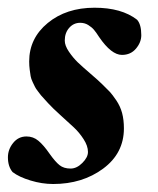

<svg xmlns="http://www.w3.org/2000/svg" viewBox="-21 -458 398 485"><path d="M217.8 -438.5Q286.1 -438.5 325.2 -408.2Q335.9 -396.5 335.9 -369.1Q335.9 -351.1 322.5 -335.2Q309.1 -319.3 287.1 -319.3Q260.3 -319.3 229.5 -364.3Q221.7 -376.5 216.3 -382.8Q210.9 -389.2 201.9 -394.8Q192.9 -400.4 181.6 -400.4Q165 -400.4 153.8 -387.7Q142.6 -375 142.6 -355.5Q142.6 -342.8 153.1 -327.4Q163.6 -312 175.5 -300.5Q187.5 -289.1 208 -271.5Q228.5 -253.9 237.3 -245.1Q250.5 -232.4 256.6 -225.8Q262.7 -219.2 272.7 -204.6Q282.7 -189.9 287.4 -172.6Q292 -155.3 292 -133.8Q292 -70.8 239.5 -32Q187 6.8 113.3 6.8Q85 6.8 56.2 -2Q27.3 -10.7 10.7 -23.4Q-1 -37.6 -1 -60.5Q-1 -80.6 12.2 -96.9Q25.4 -113.3 45.9 -113.3Q63 -113.3 75.9 -102.5Q88.9 -91.8 104.5 -69.3Q118.7 -49.3 129.4 -40.8Q140.1 -32.2 157.2 -32.2Q172.9 -32.2 187 -46.4Q201.2 -60.5 201.2 -74.2Q201.2 -89.4 190.2 -106.4Q179.2 -123.5 165.5 -136.2Q151.9 -148.9 131.6 -167.2Q111.3 -185.5 100.6 -197.3Q99.1 -199.2 91.8 -207Q84.5 -214.8 82.5 -217.3Q80.6 -219.7 75 -227.1Q69.3 -234.4 67.4 -238.5Q65.4 -242.7 61.5 -250.7Q57.6 -258.8 56.4 -265.6Q55.2 -272.5 54 -282.2Q52.7 -292 52.7 -302.7Q52.7 -361.3 99.6 -399.9Q146.5 -438.5 217.8 -438.5Z"/></svg>

Font: Amiri
Style: Bold Slanted
Weight: 700
Italic angle: 9°
Designer: Khaled Hosny
Version: Version 000.107